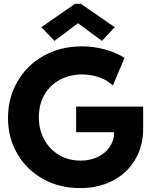

<svg xmlns="http://www.w3.org/2000/svg" viewBox="-20 -968 794 996"><path d="M21.5 -356.4Q21.5 -460.4 70.6 -545.2Q119.6 -629.9 207 -678.7Q294.4 -727.5 405.3 -727.5Q464.4 -727.5 521.2 -712.4Q578.1 -697.3 626 -668L565.4 -524.4Q539.1 -550.3 497.1 -565.9Q455.1 -581.5 405.3 -582Q342.3 -581.5 291.3 -554.4Q240.2 -527.3 210.9 -477.3Q181.6 -427.2 181.6 -360.4Q181.6 -295.4 209.7 -243.9Q237.8 -192.4 287.1 -163.6Q336.4 -134.8 398.4 -134.8Q447.8 -134.8 487.3 -153.8Q526.9 -172.9 549.6 -206.5Q572.3 -240.2 572.3 -282.2H375V-415H722.7V-299.8Q722.7 -211.9 682.1 -141.8Q641.6 -71.8 567.1 -32Q492.7 7.8 395.5 7.8Q288.6 7.8 203.4 -39.6Q118.2 -86.9 69.8 -170.2Q21.5 -253.4 21.5 -356.4ZM194.3 -827.1 369.1 -948.2H399.4L575.2 -827.1L508.8 -755.9L385.7 -846.7H382.8L262.7 -755.9Z"/></svg>

Font: Reddit Sans Strawberry ExBold
Style: Regular
Weight: 800
Designer: Stephen Hutchings
Foundry: Reddit
Version: Version 1.013